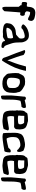

<svg xmlns="http://www.w3.org/2000/svg" viewBox="1644 -2388 774 4103"><g transform="rotate(90 2031.5 -337.0)"><path d="M24 -435C31 -409 72 -413 93 -409C93 -407 92 -400 91 -394V-391C102 -380 113 -368 126 -348V-122L125 -85C125 -59 124 -11 148 2L149 3H151C172 -1 191 -9 202 -26L219 -43L220 -45L239 -301C240 -324 246 -354 246 -383L294 -381H300C311 -392 319 -409 319 -429C319 -447 313 -465 303 -475H302C302 -475 303 -478 297 -478C291 -478 279 -479 277 -479C252 -480 228 -497 221 -522C221 -522 223 -528 223 -532L226 -548C227 -557 228 -566 231 -575C235 -583 242 -594 250 -594C308 -594 346 -558 372 -551L401 -549L403 -550C418 -565 427 -596 428 -615C428 -642 410 -665 388 -677V-678C345 -695 294 -704 246 -704L226 -701C194 -697 165 -681 150 -653C140 -635 132 -615 129 -590V-585C128 -573 126 -562 125 -548C123 -529 118 -520 103 -523H102C84 -523 65 -524 52 -529H50C37 -529 32 -518 30 -511C21 -492 21 -461 24 -436Z M475 -98C475 -84 479 -70 490 -57C514 -28 551 -21 594 -16H595C614 -16 628 -8 664 -10C688 -10 715 -17 738 -13C745 -12 751 -11 757 -11C812 -16 845 -77 858 -49C864 -37 862 -14 878 -6C896 7 914 15 951 18C954 18 961 19 967 19C984 20 1004 16 1005 -5C1007 -20 1001 -32 989 -38L981 -39C953 -50 942 -101 928 -138C917 -174 897 -220 893 -264L890 -290C888 -311 888 -348 887 -369V-391C887 -465 852 -528 801 -554C780 -564 766 -567 737 -567C691 -567 660 -559 619 -543C583 -529 542 -503 515 -470C510 -465 501 -453 501 -442V-440L502 -439C517 -417 548 -404 570 -407L582 -409L584 -410C588 -414 591 -418 594 -421C614 -441 639 -453 689 -467C719 -474 752 -484 775 -475L776 -474C800 -469 807 -425 803 -382C802 -355 759 -329 721 -294C689 -288 655 -285 623 -281C585 -272 548 -251 523 -224C517 -216 511 -211 505 -205V-204C485 -182 478 -138 475 -98ZM575 -94V-109C575 -116 579 -126 584 -138C592 -158 602 -164 618 -181C630 -194 645 -202 662 -206C701 -214 740 -222 776 -229C781 -230 788 -227 793 -221C806 -195 801 -146 794 -116C761 -100 713 -95 670 -90C652 -87 638 -85 628 -85C610 -87 581 -87 575 -94Z M1049 -475C1057 -455 1065 -436 1072 -416C1097 -341 1129 -256 1158 -184L1172 -151C1181 -130 1192 -94 1201 -73C1207 -59 1208 -52 1214 -33C1222 -7 1255 13 1275 5L1276 4L1277 5C1293 -15 1336 -90 1376 -164C1393 -199 1407 -226 1425 -268C1441 -307 1450 -334 1462 -372C1471 -400 1477 -428 1485 -455C1488 -466 1492 -480 1493 -495V-504L1491 -505C1473 -504 1443 -504 1424 -505L1402 -504H1401C1380 -444 1367 -372 1345 -314L1333 -278C1307 -205 1284 -141 1269 -107C1262 -125 1258 -141 1250 -165C1225 -233 1172 -375 1156 -450L1155 -451C1150 -459 1135 -467 1126 -471C1114 -482 1093 -488 1081 -487C1068 -488 1056 -482 1049 -475Z M1541 -284C1541 -268 1542 -252 1543 -234L1544 -217L1551 -149C1552 -142 1552 -137 1553 -129C1558 -96 1582 -77 1604 -56C1620 -39 1639 -23 1664 -15C1724 5 1824 8 1879 -25C1908 -40 1928 -62 1940 -84H1941C1948 -100 1957 -126 1960 -153C1963 -181 1965 -211 1966 -241C1966 -253 1965 -269 1963 -289C1962 -301 1956 -317 1951 -332C1951 -350 1946 -369 1935 -384C1919 -404 1901 -421 1877 -435C1864 -443 1837 -460 1818 -469H1817C1808 -471 1799 -481 1783 -482C1765 -484 1741 -486 1722 -486H1721C1704 -484 1696 -484 1673 -481C1667 -481 1660 -480 1655 -479H1654C1635 -472 1619 -463 1602 -450H1601V-449C1584 -429 1570 -402 1555 -365L1546 -355V-354C1544 -336 1542 -312 1541 -284ZM1642 -182C1642 -198 1642 -214 1643 -230C1646 -298 1659 -343 1679 -366C1680 -367 1682 -368 1683 -369C1703 -374 1736 -379 1763 -372C1779 -370 1806 -353 1823 -342H1824C1827 -340 1828 -339 1830 -337C1838 -321 1854 -298 1857 -285C1861 -268 1862 -247 1862 -224C1862 -203 1861 -183 1859 -164C1856 -128 1842 -125 1803 -107C1769 -91 1713 -91 1680 -108C1671 -113 1657 -127 1648 -136C1645 -150 1642 -166 1642 -182Z M2020 -118C2021 -93 2022 -71 2022 -52V-5C2022 10 2025 27 2041 30H2042C2064 29 2085 21 2099 11L2101 10V7C2102 -2 2106 -18 2107 -29C2107 -36 2109 -57 2109 -67C2110 -87 2110 -104 2109 -119C2110 -144 2109 -163 2110 -190C2110 -264 2117 -327 2135 -386C2136 -386 2169 -396 2169 -396C2196 -401 2228 -407 2262 -409H2265L2271 -420C2293 -440 2294 -487 2275 -503L2274 -504H2272C2229 -504 2188 -493 2153 -485C2126 -477 2117 -474 2113 -488V-489C2099 -503 2087 -506 2064 -499H2063C2053 -495 2046 -487 2045 -473V-457C2037 -371 2027 -286 2021 -197L2020 -172Z M2342 -344C2335 -324 2335 -301 2344 -279C2344 -257 2344 -234 2343 -213C2343 -141 2350 -62 2398 -32C2431 -11 2467 -14 2512 -7C2515 -7 2539 -4 2539 -4C2571 2 2621 -7 2656 -10C2682 -11 2701 -21 2724 -23C2737 -25 2745 -47 2752 -69C2757 -86 2762 -105 2765 -108C2777 -133 2740 -144 2714 -138C2698 -135 2676 -132 2650 -128C2591 -121 2534 -103 2478 -107L2476 -109C2459 -141 2455 -208 2470 -251C2474 -251 2480 -250 2487 -250C2515 -250 2584 -251 2612 -252C2623 -252 2634 -251 2646 -252C2652 -251 2660 -251 2666 -251C2670 -251 2675 -251 2683 -250H2684C2712 -251 2733 -273 2741 -295V-297C2744 -323 2746 -346 2747 -373V-374C2745 -393 2742 -411 2740 -428V-429C2731 -470 2712 -501 2674 -515C2647 -529 2599 -537 2599 -538C2586 -543 2569 -549 2549 -548C2530 -548 2507 -545 2492 -545C2467 -545 2445 -540 2422 -537C2402 -536 2388 -521 2385 -501C2341 -473 2339 -410 2342 -344ZM2451 -346C2451 -352 2453 -365 2452 -376C2452 -376 2451 -377 2454 -380L2456 -461V-469L2595 -465C2608 -465 2610 -463 2610 -459V-458C2624 -444 2635 -422 2637 -387V-380C2636 -375 2635 -367 2633 -352C2620 -339 2581 -331 2556 -333C2537 -334 2524 -330 2505 -332C2487 -333 2469 -334 2454 -340C2453 -341 2452 -343 2451 -346Z M2818 -247 2819 -201 2821 -86C2821 -69 2822 -52 2825 -34L2826 -20C2842 -9 2873 -2 2901 -3H2909L2924 -4C2939 -4 2958 -6 2976 -8C3057 -16 3117 -30 3191 -42H3209C3224 -57 3232 -82 3234 -109L3238 -159V-160C3237 -171 3226 -180 3214 -180C3197 -181 3181 -175 3172 -166L3163 -158L3142 -132C3141 -131 3138 -130 3135 -128C3105 -120 3080 -114 3052 -108C3025 -103 2984 -93 2957 -91H2946C2939 -91 2935 -97 2931 -107C2915 -145 2905 -189 2910 -247C2912 -277 2915 -299 2921 -311C2936 -341 2966 -366 3015 -376C3032 -380 3047 -384 3069 -384H3095C3111 -383 3127 -371 3138 -363C3147 -356 3160 -348 3171 -339C3177 -327 3188 -314 3206 -314C3219 -314 3226 -332 3227 -348C3230 -372 3226 -396 3216 -415C3212 -425 3208 -434 3206 -441V-442L3205 -443C3198 -454 3175 -460 3158 -467C3134 -477 3107 -484 3070 -484C3040 -484 3019 -478 2993 -473C2981 -473 2965 -470 2954 -466C2904 -453 2856 -431 2839 -380C2825 -347 2818 -316 2818 -268Z M3295 -344C3288 -324 3288 -301 3297 -279C3297 -257 3297 -234 3296 -213C3296 -141 3303 -62 3351 -32C3384 -11 3420 -14 3465 -7C3468 -7 3492 -4 3492 -4C3524 2 3574 -7 3609 -10C3635 -11 3654 -21 3677 -23C3690 -25 3698 -47 3705 -69C3710 -86 3715 -105 3718 -108C3730 -133 3693 -144 3667 -138C3651 -135 3629 -132 3603 -128C3544 -121 3487 -103 3431 -107L3429 -109C3412 -141 3408 -208 3423 -251C3427 -251 3433 -250 3440 -250C3468 -250 3537 -251 3565 -252C3576 -252 3587 -251 3599 -252C3605 -251 3613 -251 3619 -251C3623 -251 3628 -251 3636 -250H3637C3665 -251 3686 -273 3694 -295V-297C3697 -323 3699 -346 3700 -373V-374C3698 -393 3695 -411 3693 -428V-429C3684 -470 3665 -501 3627 -515C3600 -529 3552 -537 3552 -538C3539 -543 3522 -549 3502 -548C3483 -548 3460 -545 3445 -545C3420 -545 3398 -540 3375 -537C3355 -536 3341 -521 3338 -501C3294 -473 3292 -410 3295 -344ZM3404 -346C3404 -352 3406 -365 3405 -376C3405 -376 3404 -377 3407 -380L3409 -461V-469L3548 -465C3561 -465 3563 -463 3563 -459V-458C3577 -444 3588 -422 3590 -387V-380C3589 -375 3588 -367 3586 -352C3573 -339 3534 -331 3509 -333C3490 -334 3477 -330 3458 -332C3440 -333 3422 -334 3407 -340C3406 -341 3405 -343 3404 -346Z M3770 -118C3771 -93 3772 -71 3772 -52V-5C3772 10 3775 27 3791 30H3792C3814 29 3835 21 3849 11L3851 10V7C3852 -2 3856 -18 3857 -29C3857 -36 3859 -57 3859 -67C3860 -87 3860 -104 3859 -119C3860 -144 3859 -163 3860 -190C3860 -264 3867 -327 3885 -386C3886 -386 3919 -396 3919 -396C3946 -401 3978 -407 4012 -409H4015L4021 -420C4043 -440 4044 -487 4025 -503L4024 -504H4022C3979 -504 3938 -493 3903 -485C3876 -477 3867 -474 3863 -488V-489C3849 -503 3837 -506 3814 -499H3813C3803 -495 3796 -487 3795 -473V-457C3787 -371 3777 -286 3771 -197L3770 -172Z"/></g></svg>

Font: Vapor
Style: Sbd
Weight: 600
Foundry: Cannot Into Space Fonts
Version: Version 0.179